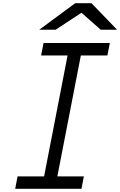

<svg xmlns="http://www.w3.org/2000/svg" viewBox="-20 -1187 756 1207"><path d="M452.5 -1166.7H555.3L716.1 -1000H613.3L492.2 -1106.8L329.4 -1000H226.6ZM670.6 -916.7 654.9 -838.5H488.3L340.5 -78.1H507.2L492.2 0H75.5L90.5 -78.1H257.2L404.9 -838.5H238.3L253.9 -916.7Z"/></svg>

Font: Monoid
Style: Italic
Weight: 400
Width: 4
Italic angle: -11°
Monospace: yes
Version: Version 0.61